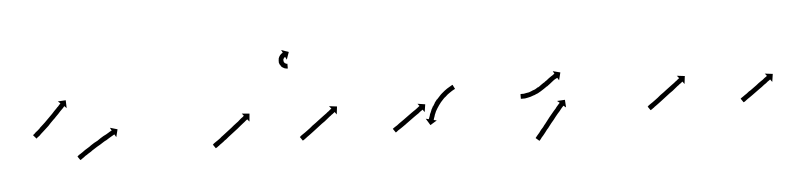

<svg xmlns="http://www.w3.org/2000/svg" viewBox="-36 -622 3359 798"><g transform="rotate(-5 1643.5 -223.0)"><path d="M95 -197Q97 -198 99 -200Q102 -203 105 -206Q109 -209 114 -213Q118 -217 124 -222H123Q129 -227 134 -232Q140 -237 146 -243Q151 -248 157 -254Q163 -260 169 -266Q174 -271 180 -277Q185 -282 190 -288Q195 -293 199 -297Q203 -302 207 -305Q210 -309 213 -312Q215 -314 217 -316Q217 -317 218 -317L208 -326L241 -328L242 -295L233 -304Q232 -303 231 -302Q230 -301 228 -298Q225 -295 222 -292Q218 -288 214 -284Q209 -279 205 -274Q200 -269 194 -263Q189 -257 183 -252Q177 -246 171 -240Q165 -234 160 -228Q154 -223 148 -217Q142 -212 137 -207Q132 -202 127 -198Q123 -194 119 -190Q115 -187 112 -185Q109 -183 108 -181Q107 -180 106 -180L93 -195Q94 -196 95 -197Z M271 -92Q273 -94 275 -96Q279 -98 283 -101Q287 -104 292 -107Q297 -111 303 -115Q309 -119 316 -123Q323 -127 329 -132Q336 -136 343 -141Q351 -145 358 -149Q365 -154 371 -158Q378 -162 384 -166Q390 -169 396 -172Q401 -175 406 -178Q410 -181 414 -183Q416 -184 419 -185Q420 -186 420 -186L414 -198L445 -189L437 -157L430 -169Q429 -168 428 -168Q426 -167 423 -165Q420 -163 416 -161Q411 -158 406 -155Q401 -152 395 -148Q388 -145 382 -141Q375 -137 368 -132Q361 -128 354 -124Q347 -119 340 -115Q333 -111 327 -106Q320 -102 314 -98Q309 -94 303 -91Q298 -87 294 -84Q290 -82 287 -79Q284 -77 282 -76Q281 -75 280 -75L269 -91Q270 -92 271 -92Z M836 -92Q837 -94 840 -96Q843 -98 847 -101Q851 -104 856 -107Q861 -111 867 -115Q872 -120 878 -124Q885 -129 891 -134Q897 -139 904 -144Q910 -149 917 -154Q923 -159 929 -164Q935 -169 941 -173Q947 -177 952 -182Q956 -185 960 -189Q964 -192 967 -194Q970 -196 971 -198Q972 -198 973 -199L965 -209L997 -206L994 -173L986 -183Q985 -183 984 -182Q982 -181 980 -179Q977 -176 973 -173Q969 -170 964 -166Q959 -162 954 -158Q948 -153 942 -148Q936 -143 929 -138Q923 -133 916 -128Q910 -123 903 -118Q897 -113 891 -108Q884 -104 879 -99Q873 -95 868 -91Q863 -88 859 -84Q855 -82 852 -79Q849 -77 847 -76Q846 -75 845 -75L834 -91Q835 -92 836 -92ZM1171 -379Q1171 -379 1171 -379Q1171 -379 1171 -379Q1171 -379 1171 -379Q1171 -379 1171 -379Q1170 -379 1168 -379Q1168 -379 1168 -379Q1168 -379 1168 -379Q1168 -379 1168 -379Q1168 -379 1168 -379Q1166 -379 1164 -380Q1164 -380 1163.5 -380Q1163 -380 1163 -380Q1163 -380 1163 -380Q1163 -380 1163 -380Q1160 -380 1158 -381Q1158 -381 1158 -381.5Q1158 -382 1158 -382Q1157 -382 1157 -382Q1157 -382 1157 -382Q1154 -383 1152 -385Q1152 -385 1151.5 -385Q1151 -385 1151 -385Q1151 -385 1151 -385Q1151 -385 1151 -385Q1148 -388 1145 -390Q1145 -390 1145 -390.5Q1145 -391 1145 -391Q1145 -391 1145 -391Q1145 -391 1145 -391Q1143 -394 1141 -397Q1141 -397 1140.5 -397.5Q1140 -398 1140 -398Q1140 -398 1140 -398Q1140 -398 1140 -398Q1138 -402 1137 -406Q1137 -406 1137 -406Q1137 -406 1137 -406Q1137 -406 1137 -406.5Q1137 -407 1137 -407Q1137 -411 1137 -415Q1137 -415 1137 -415Q1137 -415 1137 -415Q1137 -415 1137 -415Q1137 -415 1137 -415Q1137 -419 1138 -423Q1138 -423 1138 -423Q1138 -423 1138 -424Q1138 -424 1138 -424Q1138 -424 1138 -424Q1139 -427 1141 -431Q1141 -431 1141 -431Q1141 -431 1141 -431Q1141 -431 1141 -431Q1141 -431 1141 -431Q1143 -434 1145 -437Q1145 -437 1145 -437Q1145 -437 1145 -437Q1145 -437 1145 -437Q1145 -437 1145 -437Q1147 -439 1149 -441Q1149 -441 1149 -441Q1149 -441 1149 -441Q1149 -441 1149.5 -441.5Q1150 -442 1150 -442Q1151 -443 1153 -444Q1153 -444 1153 -444Q1153 -444 1153 -444Q1153 -444 1153 -444Q1153 -444 1153 -444Q1155 -445 1156 -446Q1156 -446 1156 -446Q1156 -446 1156 -446Q1156 -446 1156 -446Q1156 -446 1156 -446Q1156 -446 1157 -446L1151 -458L1182 -447L1171 -416L1165 -428Q1165 -428 1165 -428Q1165 -428 1165 -428Q1165 -428 1165 -428Q1165 -428 1165 -428Q1165 -428 1165 -428Q1164 -428 1164 -427Q1164 -427 1164 -427Q1164 -427 1164 -427Q1164 -427 1164 -427Q1164 -427 1164 -427Q1163 -427 1162 -426Q1162 -426 1162 -426Q1162 -426 1162 -426Q1162 -426 1162 -426Q1162 -426 1162 -426Q1161 -425 1160 -424Q1160 -424 1160 -424Q1160 -424 1160 -424Q1160 -424 1160 -424Q1160 -424 1160 -424Q1159 -423 1158 -421Q1158 -421 1158 -421Q1158 -421 1158 -421Q1158 -422 1158.5 -422Q1159 -422 1159 -422Q1158 -420 1157 -418Q1157 -418 1157 -418Q1157 -418 1157 -418Q1157 -418 1157 -418.5Q1157 -419 1157 -419Q1157 -416 1156 -414Q1156 -414 1156 -414Q1156 -414 1156 -414Q1157 -415 1157 -415Q1157 -415 1157 -415Q1157 -413 1157 -410Q1157 -410 1157 -410Q1157 -410 1157 -411Q1157 -411 1157 -411Q1157 -411 1157 -411Q1157 -409 1158 -407Q1158 -407 1158 -407Q1158 -407 1158 -407Q1158 -407 1158 -407Q1158 -407 1158 -407Q1159 -405 1161 -403Q1161 -403 1160.5 -403.5Q1160 -404 1160 -404Q1160 -404 1160 -404Q1160 -404 1160 -404Q1162 -402 1163 -401Q1163 -401 1163 -401Q1163 -401 1163 -401Q1163 -401 1163 -401.5Q1163 -402 1163 -402Q1164 -401 1166 -400Q1166 -400 1166 -400Q1166 -400 1166 -400Q1166 -400 1165.5 -400Q1165 -400 1165 -400Q1167 -399 1168 -399Q1168 -399 1168 -399Q1168 -399 1168 -399Q1168 -399 1168 -399Q1168 -399 1168 -399Q1169 -399 1170 -399Q1170 -399 1170 -399Q1170 -399 1170 -399Q1170 -399 1170 -399Q1170 -399 1170 -399Q1171 -399 1172 -399Q1172 -399 1172 -399Q1172 -399 1172 -399Q1171 -399 1171 -399Q1171 -399 1171 -399Q1172 -399 1172 -398V-379Q1172 -379 1171 -379Z M1199 -92Q1200 -94 1203 -96Q1206 -98 1210 -101Q1214 -104 1219 -107Q1224 -111 1230 -115Q1236 -119 1242 -124Q1248 -129 1254 -134Q1261 -139 1268 -144Q1274 -148 1281 -154Q1287 -158 1293 -163Q1299 -168 1305 -172Q1311 -177 1316 -180Q1320 -184 1325 -187Q1328 -190 1332 -193Q1334 -195 1336 -196Q1337 -197 1338 -197L1329 -208L1362 -204L1358 -171L1350 -182Q1349 -181 1348 -180Q1346 -179 1344 -177Q1341 -174 1337 -172Q1333 -168 1328 -165Q1323 -161 1317 -156Q1312 -152 1306 -147Q1299 -142 1293 -138Q1286 -133 1280 -128Q1273 -123 1267 -118Q1260 -113 1254 -108Q1247 -103 1242 -99Q1236 -95 1231 -91Q1226 -88 1222 -84Q1218 -82 1215 -79Q1212 -77 1210 -76Q1209 -75 1208 -75L1197 -91Q1198 -92 1199 -92Z M1586 -92Q1588 -93 1590 -95Q1593 -97 1596 -99Q1600 -102 1604 -104Q1608 -107 1613 -111Q1618 -114 1623 -118Q1628 -122 1633 -125Q1639 -129 1644 -133Q1650 -137 1655 -141Q1661 -145 1666 -149Q1671 -152 1676 -156Q1681 -159 1685 -162Q1689 -165 1693 -168Q1696 -170 1698 -172Q1699 -173 1700 -173.5Q1701 -174 1702 -175Q1703 -175 1704 -176L1696 -186L1728 -181L1723 -149L1715 -160Q1715 -159 1714 -159Q1712 -157 1710 -156Q1707 -154 1704 -152Q1701 -149 1697 -146Q1692 -143 1688 -140Q1683 -136 1678 -133Q1672 -129 1667 -125Q1662 -121 1656 -117Q1650 -113 1645 -109Q1640 -105 1634 -101Q1629 -98 1624 -94Q1619 -91 1615 -88Q1611 -85 1607 -83Q1604 -80 1602 -79Q1599 -77 1598 -76Q1597 -75 1596 -75L1585 -91Q1586 -92 1586 -92ZM1855 -233Q1855 -233 1855 -233Q1855 -233 1855 -233Q1855 -233 1855 -233Q1855 -233 1855 -233Q1853 -232 1851 -231Q1851 -231 1851 -231Q1851 -231 1851 -231Q1851 -231 1851 -231Q1851 -231 1851 -231Q1847 -229 1844 -227Q1844 -227 1844 -227Q1844 -227 1844 -227Q1844 -227 1844 -227Q1844 -227 1844 -227Q1840 -224 1835 -221Q1835 -221 1835 -221Q1835 -221 1835 -221Q1835 -221 1835 -221Q1835 -221 1835 -221Q1830 -218 1825 -214Q1825 -214 1825 -214Q1825 -214 1825 -214Q1825 -214 1825 -214Q1825 -214 1825 -214Q1820 -210 1815 -205Q1815 -205 1815 -205Q1815 -205 1815 -205Q1815 -205 1815 -205Q1815 -205 1815 -205Q1809 -201 1804 -195Q1804 -195 1804 -195Q1804 -195 1804 -195Q1804 -195 1804 -195Q1804 -195 1804 -195Q1799 -190 1794 -184Q1794 -184 1794 -184Q1794 -184 1794 -184Q1794 -184 1794 -184Q1794 -184 1794 -184Q1789 -178 1785 -172Q1785 -172 1785 -172Q1785 -172 1785 -172Q1785 -172 1785 -172Q1785 -172 1785 -172Q1781 -166 1777 -160Q1777 -160 1777 -160Q1777 -160 1777 -160Q1777 -160 1777 -160Q1777 -160 1777 -160Q1773 -154 1770 -148Q1770 -148 1770 -148Q1770 -148 1770 -148Q1770 -148 1770 -148Q1770 -148 1770 -148Q1767 -142 1765 -136Q1765 -136 1765 -136.5Q1765 -137 1765 -137Q1765 -137 1765 -137Q1765 -137 1765 -137Q1763 -132 1762 -127Q1762 -127 1762 -127Q1762 -127 1762 -127Q1762 -127 1762 -127Q1762 -127 1762 -127Q1760 -123 1759 -119Q1759 -119 1759 -119Q1759 -119 1759 -119Q1759 -119 1759 -119Q1759 -119 1759 -119Q1758 -117 1758 -114Q1758 -114 1758 -114.5Q1758 -115 1758 -115Q1758 -115 1758 -115Q1758 -115 1758 -115Q1758 -114 1757 -113L1770 -110L1742 -93L1725 -121L1738 -118Q1738 -119 1738 -120Q1738 -120 1738 -120Q1738 -120 1738 -120Q1738 -120 1738 -120Q1738 -120 1738 -120Q1739 -122 1740 -125Q1740 -125 1740 -125Q1740 -125 1740 -125Q1740 -125 1740 -125Q1740 -125 1740 -125Q1741 -129 1743 -133Q1743 -133 1743 -133Q1743 -133 1743 -134Q1743 -134 1743 -134Q1743 -134 1743 -134Q1744 -139 1747 -144Q1747 -144 1747 -144Q1747 -144 1747 -144Q1747 -144 1747 -144Q1747 -144 1747 -144Q1749 -150 1752 -156Q1752 -156 1752 -156.5Q1752 -157 1752 -157Q1752 -157 1752 -157Q1752 -157 1752 -157Q1756 -163 1759 -170Q1759 -170 1759.5 -170Q1760 -170 1760 -170Q1760 -170 1760 -170Q1760 -170 1760 -170Q1764 -177 1768 -183Q1768 -183 1768 -183Q1768 -183 1768 -183Q1768 -183 1768 -183.5Q1768 -184 1768 -184Q1773 -190 1778 -197Q1778 -197 1778 -197Q1778 -197 1778 -197Q1779 -197 1779 -197Q1779 -197 1779 -197Q1784 -203 1790 -209Q1790 -209 1790 -209Q1790 -209 1790 -209Q1790 -209 1790 -209Q1790 -209 1790 -209Q1795 -215 1801 -220Q1801 -220 1801 -220Q1801 -220 1801 -220Q1801 -220 1801 -220Q1801 -220 1801 -220Q1807 -225 1813 -230Q1813 -230 1813 -230Q1813 -230 1813 -230Q1813 -230 1813 -230Q1813 -230 1813 -230Q1819 -234 1824 -238Q1824 -238 1824 -238Q1824 -238 1824 -238Q1824 -238 1824 -238Q1824 -238 1824 -238Q1829 -241 1834 -244Q1834 -244 1834 -244Q1834 -244 1834 -244Q1834 -244 1834 -244Q1834 -244 1834 -244Q1838 -246 1841 -248Q1841 -248 1841 -248Q1841 -248 1841 -248Q1841 -248 1841 -248Q1841 -248 1841 -248Q1844 -250 1846 -251Q1846 -251 1846 -251Q1846 -251 1846 -251Q1847 -251 1847 -251Q1847 -251 1847 -251Q1847 -251 1848 -252L1857 -234Q1856 -233 1855 -233Z M2128 -189Q2128 -189 2128 -189Q2128 -189 2128 -189Q2128 -189 2128 -189Q2128 -189 2128 -189Q2130 -189 2133 -189Q2133 -189 2133 -189Q2133 -189 2133 -189Q2133 -189 2133 -189Q2133 -189 2133 -189Q2136 -189 2141 -189Q2141 -189 2140.5 -189Q2140 -189 2140 -189Q2140 -189 2140 -189Q2140 -189 2140 -189Q2145 -190 2150 -191Q2150 -191 2150 -191Q2150 -191 2150 -191Q2150 -191 2150 -191Q2150 -191 2150 -191Q2156 -192 2162 -193Q2162 -193 2162 -193Q2162 -193 2162 -193Q2162 -193 2162 -193Q2162 -193 2162 -193Q2168 -195 2175 -198Q2175 -198 2175 -198Q2175 -198 2175 -198Q2174 -198 2174 -198Q2174 -198 2174 -198Q2181 -200 2188 -203Q2188 -203 2188 -203Q2188 -203 2188 -203Q2188 -203 2188 -203Q2188 -203 2188 -203Q2194 -207 2201 -211Q2201 -211 2201 -211Q2201 -211 2201 -210Q2201 -210 2201 -210Q2201 -210 2201 -210Q2208 -214 2214 -219Q2214 -219 2214 -219Q2214 -219 2214 -219Q2214 -219 2214 -219Q2214 -219 2214 -219Q2220 -223 2227 -228Q2227 -228 2227 -228Q2227 -228 2227 -228Q2227 -228 2227 -227.5Q2227 -227 2227 -227Q2232 -232 2239 -236Q2245 -241 2249 -244Q2249 -244 2249 -244Q2249 -244 2249 -244Q2249 -244 2249 -244Q2249 -244 2249 -244Q2255 -248 2259 -251Q2259 -251 2259 -251Q2259 -251 2259 -251Q2259 -251 2259 -251Q2259 -251 2259 -251Q2263 -254 2267 -256Q2267 -256 2267 -256Q2267 -256 2267 -256Q2267 -256 2267 -256Q2267 -256 2267 -256Q2270 -258 2272 -260Q2272 -260 2272 -260Q2272 -260 2272 -260Q2272 -260 2272 -260Q2272 -260 2272 -260Q2273 -260 2274 -261L2268 -272L2299 -264L2291 -232L2284 -243Q2283 -243 2282 -242Q2282 -242 2282 -242Q2282 -242 2282 -242Q2282 -242 2282 -242Q2282 -242 2282 -242Q2280 -241 2278 -239Q2278 -239 2278 -239Q2278 -239 2278 -240Q2278 -240 2278 -240Q2278 -240 2278 -240Q2274 -237 2270 -235Q2270 -235 2270 -235Q2270 -235 2270 -235Q2270 -235 2270 -235Q2270 -235 2270 -235Q2266 -232 2261 -228Q2261 -228 2261 -228Q2261 -228 2261 -228Q2261 -228 2261 -228Q2261 -228 2261 -228Q2257 -225 2251 -220Q2244 -215 2239 -211Q2239 -211 2238.5 -211Q2238 -211 2238 -211Q2238 -211 2238 -211Q2238 -211 2238 -211Q2232 -207 2225 -202Q2225 -202 2225 -202Q2225 -202 2225 -202Q2225 -202 2225 -202Q2225 -202 2225 -202Q2218 -197 2211 -193Q2211 -193 2211 -193Q2211 -193 2211 -193Q2211 -193 2211 -193Q2211 -193 2211 -193Q2204 -189 2197 -185Q2197 -185 2197 -185Q2197 -185 2196 -185Q2196 -185 2196 -185Q2196 -185 2196 -185Q2189 -182 2182 -179Q2182 -179 2182 -179Q2182 -179 2182 -179Q2182 -179 2181.5 -179Q2181 -179 2181 -179Q2174 -176 2167 -174Q2167 -174 2167 -174Q2167 -174 2167 -174Q2167 -174 2167 -174Q2167 -174 2167 -174Q2160 -172 2154 -171Q2154 -171 2154 -171Q2154 -171 2154 -171Q2154 -171 2154 -171Q2154 -171 2154 -171Q2148 -170 2143 -169Q2143 -169 2143 -169Q2143 -169 2143 -169Q2143 -169 2142.5 -169Q2142 -169 2142 -169Q2138 -169 2134 -169Q2134 -169 2134 -169Q2134 -169 2134 -169Q2134 -169 2134 -169Q2134 -169 2134 -169Q2130 -169 2128 -169Q2128 -169 2128 -169Q2128 -169 2128 -169Q2128 -169 2128 -169Q2128 -169 2128 -169Q2127 -169 2126 -169V-188Q2127 -189 2128 -189ZM2174 -3Q2175 -5 2178 -7H2177Q2180 -10 2183 -14Q2186 -18 2190 -22Q2194 -27 2198 -33Q2203 -38 2208 -44Q2210 -47 2212.5 -50.5Q2215 -54 2218 -57Q2223 -64 2228 -70Q2233 -77 2238 -83Q2243 -89 2248 -95Q2253 -101 2258 -107Q2262 -112 2267 -117Q2270 -122 2274 -126Q2277 -130 2280 -133Q2282 -135 2284 -137Q2284 -138 2285 -139L2275 -147L2308 -149L2310 -117L2300 -125Q2299 -125 2299 -124Q2297 -122 2295 -120Q2292 -117 2289 -113Q2286 -109 2282 -104Q2278 -100 2273 -94Q2269 -89 2264 -83Q2259 -77 2254 -70Q2249 -64 2243 -57Q2239 -51 2233 -44Q2231 -41 2228.5 -38Q2226 -35 2223 -32Q2218 -26 2214 -20Q2210 -15 2206 -10Q2202 -5 2198 -1Q2195 3 2193 6Q2191 8 2189 10Q2189 11 2188 12L2173 -1Q2173 -2 2174 -3Z M2650 -92Q2651 -94 2654 -96Q2657 -98 2661 -101Q2665 -104 2670 -107Q2675 -111 2681 -115Q2687 -119 2693 -124Q2699 -129 2705 -134Q2712 -139 2719 -144Q2725 -148 2732 -154Q2738 -158 2744 -163Q2750 -168 2756 -172Q2762 -177 2767 -180Q2771 -184 2776 -187Q2779 -190 2783 -193Q2785 -195 2787 -196Q2788 -197 2789 -197L2780 -208L2813 -204L2809 -171L2801 -182Q2800 -181 2799 -180Q2797 -179 2795 -177Q2792 -174 2788 -172Q2784 -168 2779 -165Q2774 -161 2768 -156Q2763 -152 2757 -147Q2750 -142 2744 -138Q2737 -133 2731 -128Q2724 -123 2718 -118Q2711 -113 2705 -108Q2698 -103 2693 -99Q2687 -95 2682 -91Q2677 -88 2673 -84Q2669 -82 2666 -79Q2663 -77 2661 -76Q2660 -75 2659 -75L2648 -91Q2649 -92 2650 -92Z M3037 -91Q3039 -92 3041 -94Q3043 -95 3047 -98Q3051 -101 3054 -103Q3059 -106 3063 -109Q3068 -113 3073 -117Q3079 -120 3084 -124Q3089 -128 3095 -132Q3100 -136 3106 -140Q3111 -144 3116 -148Q3121 -151 3126 -155Q3131 -158 3135 -161Q3139 -164 3142 -167Q3146 -169 3148 -171Q3150 -173 3152 -174Q3152 -174 3153 -175L3145 -185L3178 -181L3173 -148L3165 -159Q3165 -158 3164 -158Q3162 -156 3160 -155Q3157 -153 3154 -151Q3151 -148 3147 -145Q3143 -142 3138 -139Q3133 -135 3128 -131Q3123 -128 3118 -124Q3112 -120 3107 -116Q3101 -112 3096 -108Q3090 -104 3085 -100Q3080 -97 3075 -93Q3070 -90 3066 -87Q3063 -84 3058 -81Q3055 -79 3053 -77Q3050 -76 3049 -75Q3048 -74 3047 -74L3036 -90Q3037 -90 3037 -91Z"/></g></svg>

Font: FRB American Cursive Just Arrows
Style: Italic
Weight: 400
Italic angle: -25°
Version: Version 2.0;Modular Font Editor K font №1